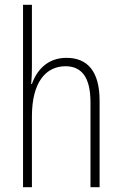

<svg xmlns="http://www.w3.org/2000/svg" viewBox="-20 -780 507 800"><path d="M113 -503V-760H76V0H113V-295C113 -439 172 -504 253 -504C317 -504 357 -462 357 -354V0H395V-360C395 -481 346 -539 257 -539C176 -539 132 -485 113 -430H110C112 -454 113 -473 113 -503Z"/></svg>

Font: Noto Sans Sinhala UI Condensed ExtraLight
Style: Regular
Weight: 200
Width: 3
Designer: Jelle Bosma - Monotype Design Team
Foundry: Monotype Imaging Inc.
Version: Version 2.006